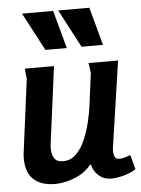

<svg xmlns="http://www.w3.org/2000/svg" viewBox="-53 -777 610 830"><g transform="rotate(-5 252.0 -362.0)"><path d="M192 -497 149 -169Q148 -162 147.5 -155.5Q147 -149 147 -142Q147 -117 157.5 -100.5Q168 -84 196 -84Q229 -84 252.5 -107.5Q276 -131 291.5 -167Q307 -203 316 -241Q325 -279 329 -307L348 -453L342 -497H470L416 -130Q415 -125 414.5 -119.5Q414 -114 414 -109Q414 -96 418.5 -84.5Q423 -73 439 -73Q449 -73 463 -77Q477 -81 487 -85L504 -22Q482 -8 451.5 0.5Q421 9 396 9Q365 9 342.5 -10.5Q320 -30 314 -59H310Q284 -25 239 -7Q194 11 153 11Q92 11 59.5 -19.5Q27 -50 27 -111Q27 -128 30 -146L70 -453L65 -497ZM366 -735 411 -570H318L231 -735ZM209 -735 254 -570H161L74 -735Z"/></g></svg>

Font: Rosario
Style: Bold Italic
Weight: 700
Italic angle: -8.05°
Designer: Hector Gatti
Foundry: Omnibus Type
Version: Version 1.101; ttfautohint (v1.8.1.43-b0c9)